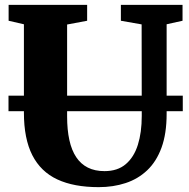

<svg xmlns="http://www.w3.org/2000/svg" viewBox="-20 -763 780 791"><path d="M386.5 8Q284.5 8 216.2 -23.8Q148 -55.5 113.2 -123.5Q78.5 -191.5 78.5 -299V-663L15.5 -677.5V-743H339V-677.5L256.5 -662V-283Q256.5 -228 265.8 -186Q275 -144 294 -115.5Q313 -87 342 -72.5Q371 -58 410.5 -58Q464.5 -58 498.2 -86.8Q532 -115.5 548 -166.5Q564 -217.5 564 -285.5L563.5 -662.5L478 -677.5V-743H732V-677.5L666.5 -663V-294Q666.5 -212.5 645.5 -155Q624.5 -97.5 586.5 -61.5Q548.5 -25.5 497.5 -8.8Q446.5 8 386.5 8ZM733 -369V-305H15V-369Z"/></svg>

Font: Merriweather 28pt Black
Style: Regular
Weight: 900
Version: Version 2.100